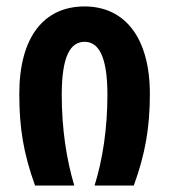

<svg xmlns="http://www.w3.org/2000/svg" viewBox="-20 -577 526 597"><path d="M89 0H211C187 -80 172 -175 172 -282C172 -403 199 -447 243 -447C287 -447 314 -401 314 -282C314 -177 299 -80 274 0H396C432 -99 446 -182 446 -285C446 -461 367 -557 243 -557C116 -557 40 -461 40 -285C40 -179 53 -100 89 0Z"/></svg>

Font: Noto Sans Georgian ExtraCondensed Bold
Style: Regular
Weight: 700
Width: 2
Designer: Monotype Design Team, Akaki Razmadze
Foundry: Google LLC
Version: Version 2.005